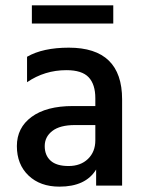

<svg xmlns="http://www.w3.org/2000/svg" viewBox="-20 -693 539 717"><path d="M403 -605H99V-673H403ZM202 4Q130 4 86.5 -37.5Q43 -79 43 -147.5Q43 -216 98 -256.5Q153 -297 252 -297H336V-326Q336 -378 311 -404.5Q286 -431 228 -431Q147 -431 81 -386V-481Q140 -515 237 -515Q436 -515 436 -322V0H339V-60Q300 4 202 4ZM336 -169V-226H260Q204 -226 175.5 -204Q147 -182 147 -147.5Q147 -113 169 -93Q191 -73 236 -73Q281 -73 308.5 -99.5Q336 -126 336 -169Z"/></svg>

Font: Hind Mysuru Medium
Style: Regular
Weight: 500
Designer: Manushi Parikh, Hitesh Malaviya
Foundry: Indian Type Foundry
Version: Version 0.703;PS 1.0;hotconv 1.0.86;makeotf.lib2.5.63406